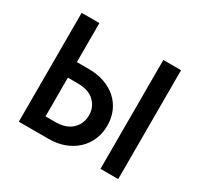

<svg xmlns="http://www.w3.org/2000/svg" viewBox="-148 -884 1111 1069"><g transform="rotate(30 408.0 -350.0)"><path d="M89 -700H203V-449H281Q336 -449 381 -433Q426 -417 458.5 -388Q491 -359 509 -318Q527 -277 527 -227Q527 -177 509 -135.5Q491 -94 458.5 -64Q426 -34 381 -17Q336 0 281 0H89ZM266 -100Q335 -100 372.5 -136Q410 -172 410 -226Q410 -278 373.5 -313.5Q337 -349 265 -349H203V-100ZM614 -700H728V0H614Z"/></g></svg>

Font: Tilda Sans Semibold
Style: Regular
Weight: 600
Designer: ParaType Ltd
Foundry: ParaType Ltd
Version: Version 1.009